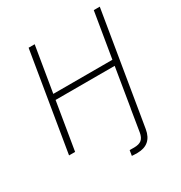

<svg xmlns="http://www.w3.org/2000/svg" viewBox="-211 -877 1159 1231"><g transform="rotate(-30 368.5 -261.5)"><path d="M406.7 204.1 413.1 164.6Q421.4 164.6 430.4 164.8Q439.5 165 445.8 165Q482.9 165 501.5 149.7Q520 134.3 525.9 99.1L552.2 -62.5H552.7L600.1 -351.1H162.6L104.5 0H59.6L180.2 -727.5H225.1L169.4 -392.1H606.9L662.6 -727.5H707L586.9 -2.4L569.8 100.1Q552.2 205.6 446.3 205.6Q436.5 205.6 425.5 205.1Q414.6 204.6 406.7 204.1Z"/></g></svg>

Font: Inter Extra Light
Style: Italic
Weight: 200
Italic angle: -9.39999°
Designer: Rasmus Andersson
Foundry: rsms
Version: Version 4.000;git-3c8e0fc